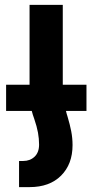

<svg xmlns="http://www.w3.org/2000/svg" viewBox="-20 -521 380 786"><path d="M5 -174H101V-175V-501H237V-175V-174H334V-67H250Q253 -54 257 -42Q266 -12 271.5 16Q277 44 277 73Q277 151 230 198Q183 245 101 245H58V138H75Q103 138 121.5 120.5Q140 103 140 71Q140 47 135.5 22Q131 -3 120 -35Q114 -51 110 -67H5Z"/></svg>

Font: Noto Sans Armenian SemiCondensed
Style: Bold
Weight: 700
Width: 4
Designer: Monotype Design Team
Foundry: Monotype Imaging Inc.
Version: Version 2.008; ttfautohint (v1.8.4.7-5d5b)